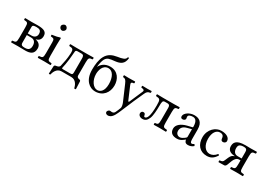

<svg xmlns="http://www.w3.org/2000/svg" viewBox="20 -1712 4145 2955"><g transform="rotate(30 2092.5 -234.5)"><path d="M186 -246V-362C186 -392 209 -398 257 -398C309 -398 340 -383.5 340 -324C340 -284 314 -246 252 -246ZM186 -217H262C323 -217 349 -176.5 349 -117C349 -50 311 -31 257 -31C205 -31 186 -40 186 -86ZM146 -429C103 -429 68 -430 35 -431C29 -425 29 -404 35 -398C96 -394 107 -390 107 -307V-122C107 -39 96 -36 35 -31C29 -25 29 -4 35 2C68 1 103 0 147 0C184 0 217 2 284 2C370 2 435 -22 435 -121C435 -177 400 -215.5 339 -227V-230C385 -238.5 420 -271 420 -331C420 -401 377 -431 256 -431C215 -431 188.9 -429 146 -429Z M569 -599C569 -573 593 -547 617 -547C645 -547 669 -573.9 669 -595C669 -619 648 -647 621 -647C597 -647 569 -623 569 -599ZM660 -122V-321.3C660 -371 664 -435 664 -435C664 -439 659 -442 651 -442C622.5 -431 583 -422 514 -413C512 -407 514 -391 516 -385C570.5 -379.9 581 -374 581 -317V-122C581 -39 570 -36 509 -31C503 -25 503 -4 509 2C542 1 581 0 621 0C661 0 699 1 732 2C738 -4 738 -25 732 -31C671 -35 660 -39 660 -122Z M911 -51C911 -68 938 -134.3 953 -363C954 -378.3 960.7 -391 988 -391H1057C1097 -391 1102 -363 1102 -329V-88C1102 -55 1100 -39 1060 -39H931C920 -39 911 -40 911 -51ZM939 -429C906 -429 867 -430 837 -431C831 -425 831 -404 837 -398C898 -393 915.9 -388.9 912 -306C907.7 -213.7 891.6 -140.4 875 -70C869 -43 840 -34 812 -31C797 -29 783 -23 782 -5L776 128C783.4 131.4 791.2 132.2 803 129C812 92 839 0 929 0H1102C1191 0 1220 90 1229 130C1237.7 132.3 1247.4 132.2 1257 128L1251 -6C1251 -20 1243 -28 1224 -31C1206 -34 1181 -41 1181 -78V-307C1181 -389 1194 -394 1249 -398C1255 -404 1255 -425 1249 -431C1219 -430 1181 -429 1141 -429Z M1408 -231C1408 -287.3 1428 -404 1532 -404C1610 -404 1658 -314 1658 -194C1658 -68 1600 -25 1546 -25C1473 -25 1408 -120 1408 -231ZM1322 -257C1322 -67.7 1431 10 1528 10C1665.3 10 1744 -92 1744 -218C1744 -326 1684 -439 1543 -439C1448 -439 1390 -383 1368 -335L1366 -337C1370.3 -389.3 1386 -453 1401 -479C1433 -534 1471 -537 1563 -547C1653 -557 1717 -586 1726 -698C1719.1 -701.2 1711.8 -701.9 1704 -698C1696 -650 1643 -637 1559 -624C1478 -611 1410 -583 1368 -504C1332 -436 1322 -351.7 1322 -257Z M1981 160C1996.6 132.2 2009.7 103.6 2022 74C2102 -119 2146.8 -221.6 2199 -334C2218.7 -376.3 2233 -392.3 2280 -398C2286 -404 2286 -425 2280 -431C2260 -430 2237 -429 2209 -429C2179 -429 2148 -430 2118 -431C2112 -425 2112 -404 2118 -398C2149.6 -395 2182 -389 2166 -353L2066.8 -124C2059.8 -107.9 2051.4 -105.2 2042.9 -125L1954.2 -333C1936.2 -375.2 1931 -393.7 1987 -398C1993 -404 1993 -425 1987 -431C1950 -430 1910 -429 1874 -429C1840 -429 1813 -430 1793 -431C1787 -425 1787 -404 1793 -398C1832.7 -393 1845.7 -384 1871.9 -323L1985 -60C1993.7 -39.9 2009 6 1999 34C1987.1 67.4 1975 95 1960 126C1949 146 1935 155 1910 155C1896 155 1892 152 1881 152C1852 152 1837 182 1837 195C1837 216 1857 232 1884 232C1905 232 1945 224 1981 160Z M2710 -122V-307C2710 -389 2723 -394 2778 -398C2784 -404 2784 -425 2778 -431C2748 -430 2710 -429 2670 -429H2481C2448 -429 2409 -430 2379 -431C2373 -425 2373 -404 2379 -398C2449.7 -393 2460 -387 2460 -279C2460 -174 2452 -119 2438 -78C2425 -42 2408 -29 2391 -29C2378 -29 2374 -37 2372 -50C2369 -69 2363 -88 2335 -88C2310 -88 2296 -68 2296 -46C2296 -15 2324 12 2370 12C2421 12 2449 -14 2472 -68C2492 -116 2498 -218 2498 -286C2498 -364 2501 -390 2541 -390H2586C2624 -390 2631 -366 2631 -332V-122C2631 -40 2621 -35 2569 -31C2564 -25 2564 -4 2569 2C2594 1 2631 0 2671 0C2711 0 2756 1 2784 2C2789 -4 2789 -25 2784 -31C2719 -35 2710 -40 2710 -122Z M3112 -233V-101C3112 -88 3106 -81 3098 -75C3072 -54 3038 -31 3010 -31C2960 -31 2938 -71 2938 -102C2938 -147 2959 -193 3033 -212ZM3112 -48C3118 -17 3128.6 10 3179 10C3217.3 10 3253.3 -7 3274 -27C3272.3 -39.3 3268.3 -47.7 3257 -54C3249.5 -47.8 3232.7 -38 3220 -38C3191 -38 3190 -77 3190 -123V-270C3190 -412 3112 -439 3039 -439C2957 -439 2874 -385 2874 -328C2874 -304 2886 -292 2909 -292C2938 -292 2956 -313 2956 -326C2956 -333 2955 -340 2953 -344C2952 -347 2951 -353 2951 -364C2951 -395 2993 -406 3031 -406C3065 -406 3112 -389 3112 -276C3112 -269 3109 -265 3106 -264L3020 -243C2924 -219 2855 -166 2855 -98C2855 -16 2911 10 2981 10C3015.8 10 3046 2 3090 -32L3110 -48Z M3674 -91C3670 -100 3662 -104 3653 -105C3619 -61 3576 -39 3533 -39C3460 -39 3399 -113 3399 -230C3399 -340 3447 -406 3513 -406C3572 -406 3580 -371 3584 -336C3587 -309 3601 -300 3622 -300C3643 -300 3671 -313 3671 -344C3671 -399 3614 -439 3518 -439C3419 -439 3313 -350 3313 -208C3313 -79 3385 10 3511 10C3571 10 3624 -9 3674 -91Z M3846 -321C3846 -368 3861 -398 3942 -398C3983 -398 3999 -380.3 3999 -342V-225H3929C3869 -225 3846 -271 3846 -321ZM3818 0C3845.7 -0.8 3855.5 -26.6 3867.5 -63C3893.5 -141.5 3922.6 -191 3973 -191H3999V-122C3999 -39 3988 -36 3927 -31C3921 -25 3921 -4 3927 2C3960 1 3995.3 0 4039 0C4082.3 0 4118 1 4150 2C4156 -4 4156 -25 4150 -31C4089 -35 4078 -39 4078 -122V-307C4078 -390 4089 -393 4150 -398C4156 -404 4156 -425 4150 -431C4116 -430 4081.7 -429 4038 -429C4003.7 -429 3974.7 -431 3950 -431C3775 -431 3760 -359 3760 -305C3760 -240.3 3809.6 -206.6 3884.3 -204.4C3887.2 -204.2 3887.3 -200.5 3885.7 -199.8C3847.7 -189 3831.2 -167.5 3814 -131C3803 -107.7 3793.8 -85.8 3789 -73C3776.3 -39 3759 -33 3720 -31C3714 -25 3714 -4 3720 2C3740 1 3818 0 3818 0Z"/></g></svg>

Font: Libertinus Serif
Style: Regular
Weight: 400
Designer: Philipp H. Poll
Foundry: Khaled Hosny
Version: Version 6.2